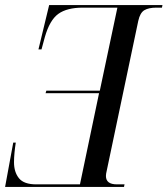

<svg xmlns="http://www.w3.org/2000/svg" viewBox="-24 -734 658 754"><path d="M-4 0 28 -174H38Q35 -156 33 -135Q31 -114 31 -97Q31 -58 50.5 -34Q70 -10 118 -10H290L365 -368H155L158 -378H368L437 -704H301Q239 -704 205 -679.5Q171 -655 152 -588L139 -540H127L169 -714H614L612 -704H590Q560 -704 543 -694Q526 -684 519 -652L395 -63Q392 -51 392 -43Q392 -10 435 -10H465L463 0Z"/></svg>

Font: Noto Serif Display Condensed
Style: Italic
Weight: 400
Width: 3
Italic angle: -12°
Designer: Monotype Design Team
Foundry: Monotype Imaging Inc.
Version: Version 2.009